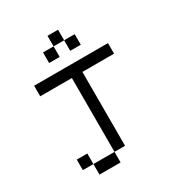

<svg xmlns="http://www.w3.org/2000/svg" viewBox="-177 -743 916 985"><g transform="rotate(-30 281.0 -250.0)"><path d="M250 -375V62.5H312.5V-375H500V-437.5H62.5V-375ZM62.5 62.5H125V0H62.5ZM125 125H250V62.5H125ZM187.5 -500H250V-562.5H187.5ZM250 -562.5H312.5V-625H250ZM312.5 -500H375V-562.5H312.5Z"/></g></svg>

Font: ChillMoonMono
Style: Regular
Weight: 400
Designer: Warren2060
Foundry: ChillType
Version: Version 1.000;Glyphs 3.1.1 (3135)